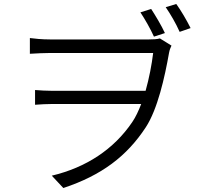

<svg xmlns="http://www.w3.org/2000/svg" viewBox="-20 -877 1040 964"><path d="M739 -832 685 -815C708 -780 735 -733 753 -693L808 -711C790 -750 761 -798 739 -832ZM865 -857 812 -841C836 -806 863 -760 882 -717L937 -736C917 -776 889 -824 865 -857ZM130 -686V-607C167 -609 200 -611 232 -611C300 -611 688 -611 749 -611C742 -553 729 -485 711 -421H244C212 -421 183 -423 156 -425V-351C186 -353 212 -355 246 -355H689C676 -321 661 -289 644 -264C552 -128 413 -36 240 5L298 67C491 3 617 -93 712 -238C771 -328 807 -488 829 -613C832 -629 837 -639 841 -648L783 -684C768 -680 749 -679 728 -679C679 -679 299 -679 231 -679C191 -679 151 -683 130 -686Z"/></svg>

Font: Noto Sans JP DemiLight
Style: Regular
Weight: 350
Designer: Ryoko NISHIZUKA 西塚涼子 (kana, bopomofo & ideographs); Paul D. Hunt (Latin, Greek & Cyrillic); Sandoll Communications 산돌커뮤니
Foundry: Adobe
Version: Version 2.004;hotconv 1.0.118;makeotfexe 2.5.65603